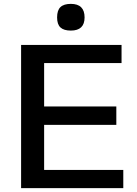

<svg xmlns="http://www.w3.org/2000/svg" viewBox="-20 -972 707 992"><path d="M346 -814Q310 -814 292.5 -830Q275 -846 275 -882Q275 -919 292.5 -935.5Q310 -952 346 -952Q417 -952 417 -882Q417 -814 346 -814ZM89 -740H608V-646H208V-422H581V-327H208V-94H617V0H89Z"/></svg>

Font: Encode Sans Wide
Style: Medium
Weight: 500
Designer: Pablo Impallari, Andres Torresi
Foundry: Pablo Impallari, Andres Torresi
Version: Version 1.000; ttfautohint (v1.00) -l 8 -r 50 -G 200 -x 14 -